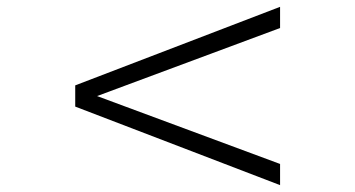

<svg xmlns="http://www.w3.org/2000/svg" viewBox="-20 -581 1040 562"><path d="M200.2 -269V-331.1L799.8 -561V-499L264.2 -299.8L799.8 -101.1V-39.1Z"/></svg>

Font: Charis SIL Phon
Style: Bold Italic
Weight: 700
Italic angle: -11°
Foundry: SIL International
Version: Version 5.000